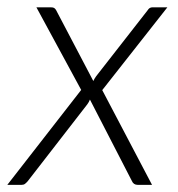

<svg xmlns="http://www.w3.org/2000/svg" viewBox="-42 -518 498 538"><path d="M185.5 -266 60 -497.5H100Q106.5 -497.5 109.5 -495.8Q112.5 -494 115 -490L219.5 -291Q223 -298.5 227.5 -304.5L371.5 -489Q376.5 -497.5 385 -497.5H427L244.5 -265.5L384 0H344Q332 0 327.5 -11L210 -239Q207 -231.5 202.5 -225.5L35.5 -10Q32 -6 28.2 -3Q24.5 0 18.5 0H-21.5Z"/></svg>

Font: Lato Light
Style: Italic
Weight: 300
Italic angle: -7°
Designer: Lukasz Dziedzic
Foundry: tyPoland Lukasz Dziedzic
Version: Version 2.007; 2014-02-27